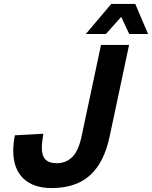

<svg xmlns="http://www.w3.org/2000/svg" viewBox="-20 -938 771 974"><path d="M242 16Q148.4 16 97.8 -33.2Q47.2 -82.4 47.2 -172.8Q47.2 -193.4 49.8 -214.8Q52.4 -236.2 55.6 -251.6L200 -259.6Q197.4 -244.6 194.8 -224.9Q192.2 -205.2 192.2 -188.4Q192.2 -148.4 210.4 -129.2Q228.6 -110 267.6 -110Q315.2 -110 347 -141.8Q378.8 -173.6 394.2 -248L492.4 -710H634.8L536.2 -245.6Q508.2 -113 436.4 -48.5Q364.6 16 242 16ZM415.2 -765.4 544.6 -918.2H666.2L731.2 -765.4H635.6L587 -869.6H610.2L517.2 -765.4Z"/></svg>

Font: Geist Mono
Style: Italic
Weight: 400
Italic angle: -12°
Monospace: yes
Designer: Basement.studio, Andrés Briganti, Mateo Zaragoza
Foundry: Basement.studio, Vercel, Andrés Briganti, Guido Ferreyra, Mateo Zaragoza
Version: Version 1.500